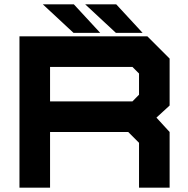

<svg xmlns="http://www.w3.org/2000/svg" viewBox="-20 -868 870 888"><path d="M70 0V-700H661.5L764.5 -597V-380L703.5 -324L764.5 -257.5V0H623V-207.5L573 -257.5H211.5V0ZM211.5 -399H592.5L623 -430V-528L592.5 -558.5H211.5ZM639.5 -716H516L374 -848H517.5ZM443.5 -716H320L178 -848H321.5Z"/></svg>

Font: Tourney Expanded Black
Style: Regular
Weight: 900
Width: 7
Designer: Tyler Finck
Foundry: Etcetera Type Co
Version: Version 1.010; ttfautohint (v1.8.3)